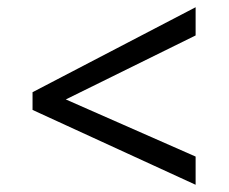

<svg xmlns="http://www.w3.org/2000/svg" viewBox="-20 -588 632 531"><path d="M70 -284V-333L521 -568V-490L162 -313L521 -155V-77Z"/></svg>

Font: bangla25
Style: Book
Weight: 400
Designer: Jelle Bosma - Monotype Design Team
Foundry: Monotype Imaging Inc.
Version: Version 2.003